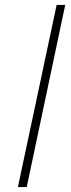

<svg xmlns="http://www.w3.org/2000/svg" viewBox="-20 -763 291 783"><path d="M53 0 211 -743H246L89 0Z"/></svg>

Font: Saira SemiExpanded Thin
Style: Italic
Weight: 250
Width: 6
Italic angle: -12°
Designer: Hector Gatti with collaboration of the Omnibus-Type team
Foundry: Omnibus-Type
Version: Version 1.101